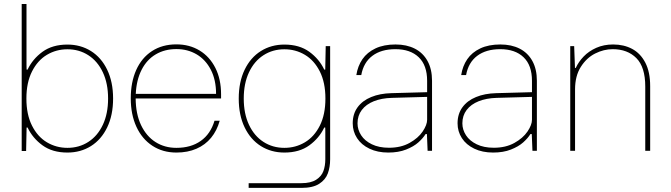

<svg xmlns="http://www.w3.org/2000/svg" viewBox="-20 -750 3337 955"><path d="M111.8 -730V-409.2H87.9V-730ZM117.2 -115.7H112.3L109.9 1H87.9V-259.8L100.6 -264.6L111.3 -259.8Q111.3 -180.2 139.2 -125Q167 -69.8 213.4 -42.2Q259.8 -14.6 315.4 -14.6Q373.5 -14.6 419.4 -44.2Q465.3 -73.7 491.5 -129.2Q517.6 -184.6 517.6 -259.8L530.8 -264.6L542.5 -259.8Q542.5 -177.2 513.2 -116.5Q483.9 -55.7 432.4 -23.4Q380.9 8.8 315.4 8.8Q240.7 8.8 191.4 -27.1Q142.1 -63 117.2 -115.7ZM542.5 -259.8 530.8 -254.9 517.6 -259.8Q517.6 -335 491.5 -390.4Q465.3 -445.8 419.4 -475.3Q373.5 -504.9 315.4 -504.9Q259.8 -504.9 213.4 -477.3Q167 -449.7 139.2 -394.5Q111.3 -339.4 111.3 -259.8L100.6 -254.9L87.9 -259.8V-520.5H109.9L112.3 -403.8H117.2Q142.1 -456.5 191.4 -492.4Q240.7 -528.3 315.4 -528.3Q380.9 -528.3 432.4 -496.1Q483.9 -463.9 513.2 -403.1Q542.5 -342.3 542.5 -259.8Z M630.4 -260.7Q630.4 -341.3 657.5 -401.9Q684.6 -462.4 735.8 -495.8Q787.1 -529.3 857.4 -529.3Q922.4 -529.3 972.7 -498.8Q1022.9 -468.3 1051.3 -412.1Q1079.6 -356 1079.6 -281.2V-260.3H654.8Q655.3 -183.1 681.6 -127.7Q708 -72.3 753.4 -43.5Q798.8 -14.6 857.4 -14.6Q929.7 -14.6 978.5 -49.1Q1027.3 -83.5 1046.9 -149.4H1072.8Q1059.1 -100.1 1030 -64.7Q1001 -29.3 957.3 -10.3Q913.6 8.8 857.4 8.8Q789.6 8.8 738 -24.9Q686.5 -58.6 658.4 -119.6Q630.4 -180.7 630.4 -260.7ZM857.4 -505.9Q799.3 -505.9 754.9 -479.7Q710.4 -453.6 684.6 -403.3Q658.7 -353 655.3 -283.2H1054.7Q1054.7 -352.5 1028.8 -402.8Q1002.9 -453.1 958.3 -479.5Q913.6 -505.9 857.4 -505.9Z M1216.8 161.1H1479Q1525.9 161.1 1552.5 144Q1579.1 127 1588.6 100.8Q1598.1 74.7 1598.1 42V-114.3H1622.1V42Q1622.1 81.1 1610.6 112.5Q1599.1 144 1567.6 164.3Q1536.1 184.6 1479 184.6H1216.8ZM1167.5 -259.8 1179.2 -264.6 1192.4 -259.8Q1192.4 -184.6 1218.5 -129.2Q1244.6 -73.7 1290.5 -44.2Q1336.4 -14.6 1394.5 -14.6Q1450.2 -14.6 1496.6 -42.2Q1543 -69.8 1570.8 -125Q1598.6 -180.2 1598.6 -259.8L1609.4 -264.6L1622.1 -259.8V1H1600.1L1597.7 -115.7H1592.8Q1567.9 -63 1518.6 -27.1Q1469.2 8.8 1394.5 8.8Q1329.1 8.8 1277.6 -23.4Q1226.1 -55.7 1196.8 -116.5Q1167.5 -177.2 1167.5 -259.8ZM1592.8 -403.8H1597.7L1600.1 -520.5H1622.1V-259.8L1609.4 -254.9L1598.6 -259.8Q1598.6 -339.4 1570.8 -394.5Q1543 -449.7 1496.6 -477.3Q1450.2 -504.9 1394.5 -504.9Q1336.4 -504.9 1290.5 -475.3Q1244.6 -445.8 1218.5 -390.4Q1192.4 -335 1192.4 -259.8L1179.2 -254.9L1167.5 -259.8Q1167.5 -342.3 1196.8 -403.1Q1226.1 -463.9 1277.6 -496.1Q1329.1 -528.3 1394.5 -528.3Q1469.2 -528.3 1518.6 -492.4Q1567.9 -456.5 1592.8 -403.8Z M1734.4 -136.7Q1734.4 -183.1 1758.5 -216.3Q1782.7 -249.5 1826.2 -267.3Q1869.6 -285.2 1926.8 -286.6L2104.5 -291.5V-348.1Q2104.5 -425.3 2062.7 -465.3Q2021 -505.4 1946.8 -505.4Q1876 -505.4 1832 -472.2Q1788.1 -439 1776.9 -376.5H1752.4Q1759.3 -421.4 1782.7 -455.6Q1806.2 -489.7 1847.7 -509.3Q1889.2 -528.8 1947.3 -528.8Q2002.4 -528.8 2043.2 -508.1Q2084 -487.3 2106.4 -446.8Q2128.9 -406.2 2128.9 -348.6V0H2106.9L2103.5 -83H2096.7Q2084 -62.5 2060.8 -41.7Q2037.6 -21 1999.8 -6.1Q1961.9 8.8 1911.1 8.8Q1857.9 8.8 1817.6 -10.5Q1777.3 -29.8 1755.9 -63Q1734.4 -96.2 1734.4 -136.7ZM2104.5 -154.3V-268.1L1928.7 -263.2Q1877.4 -261.7 1839.1 -246.3Q1800.8 -231 1779.5 -202.9Q1758.3 -174.8 1758.3 -136.7Q1758.3 -105 1776.4 -77.1Q1794.4 -49.3 1829.8 -32.2Q1865.2 -15.1 1914.6 -15.1Q1974.1 -15.1 2017.1 -39.1Q2060.1 -63 2082.3 -95.9Q2104.5 -128.9 2104.5 -154.3Z M2255.9 -136.7Q2255.9 -183.1 2280 -216.3Q2304.2 -249.5 2347.7 -267.3Q2391.1 -285.2 2448.2 -286.6L2626 -291.5V-348.1Q2626 -425.3 2584.2 -465.3Q2542.5 -505.4 2468.3 -505.4Q2397.5 -505.4 2353.5 -472.2Q2309.6 -439 2298.3 -376.5H2273.9Q2280.8 -421.4 2304.2 -455.6Q2327.6 -489.7 2369.1 -509.3Q2410.6 -528.8 2468.8 -528.8Q2523.9 -528.8 2564.7 -508.1Q2605.5 -487.3 2627.9 -446.8Q2650.4 -406.2 2650.4 -348.6V0H2628.4L2625 -83H2618.2Q2605.5 -62.5 2582.3 -41.7Q2559.1 -21 2521.2 -6.1Q2483.4 8.8 2432.6 8.8Q2379.4 8.8 2339.1 -10.5Q2298.8 -29.8 2277.3 -63Q2255.9 -96.2 2255.9 -136.7ZM2626 -154.3V-268.1L2450.2 -263.2Q2398.9 -261.7 2360.6 -246.3Q2322.3 -231 2301 -202.9Q2279.8 -174.8 2279.8 -136.7Q2279.8 -105 2297.9 -77.1Q2315.9 -49.3 2351.3 -32.2Q2386.7 -15.1 2436 -15.1Q2495.6 -15.1 2538.6 -39.1Q2581.5 -63 2603.8 -95.9Q2626 -128.9 2626 -154.3Z M2839.8 -415 2840.3 -336.9V0H2816.4V-520.5H2835.9ZM3027.3 -505.4Q2983.4 -505.4 2940.4 -483.9Q2897.5 -462.4 2868.9 -417.2Q2840.3 -372.1 2840.3 -305.2L2838.9 -412.1H2843.8Q2857.9 -442.9 2883.3 -469.2Q2908.7 -495.6 2946 -512.2Q2983.4 -528.8 3029.8 -528.8Q3083 -528.8 3124.3 -506.8Q3165.5 -484.9 3189.7 -438.5Q3213.9 -392.1 3213.9 -321.3V0H3189.5V-319.3Q3189.5 -416.5 3145.3 -460.9Q3101.1 -505.4 3027.3 -505.4Z"/></svg>

Font: Wand UI Pro
Style: Regular
Weight: 400
Designer: Andreas Faust
Version: Version 1.003;FEAKit 1.0